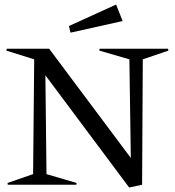

<svg xmlns="http://www.w3.org/2000/svg" viewBox="-20 -815 770 847"><path d="M549.8 12.2 180.2 -482.9 185.1 -46.9 317.9 -7.8 316.9 0H14.2L13.2 -7.8L126 -46.9L130.9 -553.2L7.8 -591.8L9.8 -600.1H196.8L557.1 -118.2L550.8 -553.2L418 -591.8L419.9 -600.1H721.2L723.1 -591.8L609.9 -553.2L606.9 0ZM284.2 -700.2 492.2 -794.9 521 -722.2 291 -670.9Z"/></svg>

Font: Halibut
Style: Regular
Weight: 400
Designer: Matteo Maggi
Foundry: Collletttivo
Version: Version 3.080 | FøM Fix